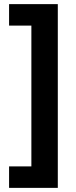

<svg xmlns="http://www.w3.org/2000/svg" viewBox="-20 -746 366 930"><path d="M24 60V164H260V-726H24V-622H132V60Z"/></svg>

Font: Noto Sans Myanmar UI
Style: Bold
Weight: 700
Designer: Monotype Design Team
Foundry: Monotype Imaging Inc.
Version: Version 2.103